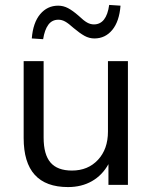

<svg xmlns="http://www.w3.org/2000/svg" viewBox="-20 -750 617 779"><path d="M76 0ZM256 9Q76 9 76 -190V-502H157V-192Q157 -123 185 -90.5Q213 -58 272 -58Q337 -58 377.5 -101.5Q418 -145 418 -216V-502H499V0H420V-84Q395 -39 353 -15Q311 9 256 9ZM155 -591 109 -594Q114 -658 143 -692.5Q172 -727 216 -727Q237 -727 256 -717Q275 -707 299 -686Q320 -666 333.5 -658.5Q347 -651 361 -651Q412 -651 423 -730L469 -727Q464 -663 435.5 -628.5Q407 -594 363 -594Q342 -594 323 -604.5Q304 -615 279 -636Q258 -655 244.5 -662.5Q231 -670 217 -670Q191 -670 176 -649.5Q161 -629 155 -591Z"/></svg>

Font: Winston
Style: Regular
Weight: 400
Designer: Original fonts by Vernon Adams / Changes by Cristiano Sobral
Foundry: Original fonts by Vernon Adams / Changes by Cristiano Sobral
Version: Version 2.503;July 17, 2020;FontCreator 13.0.0.2655 64-bit